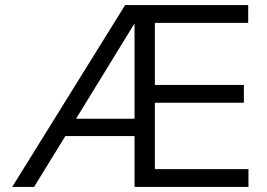

<svg xmlns="http://www.w3.org/2000/svg" viewBox="-20 -735 1048 755"><path d="M28 0 472 -715H956V-645H589V-401H939V-331H589V-70H957V0H509V-200H237L114 0ZM279 -268H509V-643Z"/></svg>

Font: Wix Madefor Text
Style: Regular
Weight: 400
Designer: Dalton Maag Ltd
Foundry: Dalton Maag Ltd
Version: Version 3.100